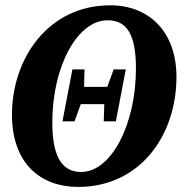

<svg xmlns="http://www.w3.org/2000/svg" viewBox="-20 -696 709 734"><path d="M218.8 -232.2H265.1L297.9 -323.3L300.9 -341.9L303.1 -430.7H256.8L218.8 -232.2ZM376.6 -232.2H422.9L460.9 -430.7H414.6L382.5 -343.3L379.5 -324.7L376.6 -232.2ZM279.1 18.6C514.6 18.6 654.6 -177.6 654.6 -401.8C654.6 -572 552.7 -675.7 401.2 -675.7C166.1 -675.7 25.8 -474.5 25.8 -257.6C25.8 -72.1 133.7 18.6 279.1 18.6ZM290.3 -38.6C213.1 -38.6 180 -103.5 180 -228.4C180 -441.6 275.4 -618.5 391.3 -618.5C470.5 -618.5 499.7 -554.9 499.7 -433.9C499.7 -220.9 405.7 -38.6 290.3 -38.6ZM260.2 -298H407.5L419.8 -364H272.8L260.2 -298Z"/></svg>

Font: Source Serif 4 Variable
Style: Italic
Weight: 400
Italic angle: -12°
Designer: Frank Grießhammer
Foundry: Adobe Systems Incorporated
Version: Version 4.004;hotconv 1.0.116;makeotfexe 2.5.65601